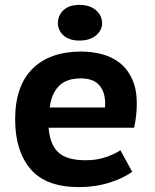

<svg xmlns="http://www.w3.org/2000/svg" viewBox="-20 -751 634 786"><path d="M521 -48Q487 -22 428.5 -3.5Q370 15 303 15Q168 15 105 -59Q42 -133 42 -262Q42 -399 113 -469.5Q184 -540 313 -540Q355 -540 396 -529.5Q437 -519 469 -494.5Q501 -470 520.5 -428.5Q540 -387 540 -326Q540 -305 537.5 -280Q535 -255 529 -228H179Q184 -160 218.5 -127.5Q253 -95 331 -95Q378 -95 415.5 -108.5Q453 -122 473 -136ZM311 -430Q249 -430 219 -396.5Q189 -363 184 -311H410Q414 -366 390 -398Q366 -430 311 -430ZM217 -656Q217 -688 240 -709.5Q263 -731 305 -731Q348 -731 373 -709Q398 -687 398 -656Q398 -627 373 -606Q348 -585 305 -585Q263 -585 240 -606Q217 -627 217 -656Z"/></svg>

Font: PT Sans Caption
Style: Bold
Weight: 700
Designer: A.Korolkova, O.Umpeleva, V.Yefimov
Foundry: ParaType Ltd
Version: Version 2.003W OFL